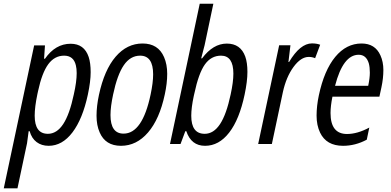

<svg xmlns="http://www.w3.org/2000/svg" viewBox="-38 -780 2119 1040"><path d="M344.7 -543Q418.5 -543 442.4 -471.2Q453.1 -438.5 453.1 -388.9Q453.1 -339.4 438 -268.1Q409.7 -135.7 354.5 -63Q299.3 9.8 225.6 9.8Q187 9.8 160.2 -10.5Q133.3 -30.8 122.6 -69.3H117.2Q110.8 -16.6 108.4 -3.9L56.6 240.2H-17.6L147 -534.2H205.6L200.7 -461.9H205.6Q262.2 -543 344.7 -543ZM149.9 -153.3Q149.9 -55.2 221.2 -55.2Q269.5 -55.2 304.2 -107.7Q338.9 -160.2 361.8 -268.6Q377.4 -337.4 377.4 -383.8Q377.4 -408.2 373 -425.8Q360.8 -478.5 309.3 -478.5Q257.8 -478.5 223.6 -432.4Q189.5 -386.2 168 -286.1L164.6 -270.5Q149.9 -200.2 149.9 -153.3Z M850.6 -470.7Q867.7 -431.6 867.7 -380.1Q867.7 -328.6 854.5 -268.1Q826.2 -134.8 763.9 -62.5Q701.7 9.8 617.4 9.8Q533.2 9.8 502 -62.5Q484.9 -101.1 484.9 -152.8Q484.9 -204.6 498 -266.1Q526.9 -401.4 588.4 -472.9Q649.9 -544.4 734.4 -544.4Q818.8 -544.4 850.6 -470.7ZM560.5 -156.7Q560.5 -56.2 631.3 -56.2Q733.4 -56.2 777.8 -268.1Q791.5 -332.5 791.5 -377.4Q791.5 -478.5 721.2 -478.5Q668 -478.5 632.6 -426.8Q597.2 -375 574.7 -268.1Q560.5 -202.1 560.5 -156.7Z M1056.6 -463.9Q1116.2 -543.9 1190.7 -543.9Q1265.1 -543.9 1290.5 -473.6Q1302.2 -440.9 1302.2 -390.4Q1302.2 -339.8 1287.1 -268.1Q1258.8 -133.3 1203.4 -61.8Q1147.9 9.8 1072.8 9.8Q997.6 9.8 971.2 -69.3H965.8Q954.1 -37.6 939.9 0H882.8L1043.9 -759.8H1117.7L1070.3 -535.2Q1069.3 -530.3 1062.7 -506.1Q1056.2 -481.9 1051.8 -463.9ZM1226.1 -381.3Q1226.1 -478.5 1159.2 -478.5Q1106 -478.5 1072 -431.2Q1038.1 -383.8 1014.6 -272.9L1011.7 -260.3Q998 -196.8 998 -152.8Q998 -55.2 1070.8 -55.2Q1119.1 -55.2 1153.8 -107.7Q1188.5 -160.2 1211.4 -268.6Q1226.1 -335.9 1226.1 -381.3Z M1651.9 -544.9Q1677.2 -544.9 1696.3 -537.6L1668.9 -464.8Q1652.8 -471.7 1634.3 -471.7Q1591.8 -471.7 1552 -417.5Q1512.2 -363.3 1494.1 -280.3L1434.6 0H1360.4L1474.1 -534.7H1535.2L1524.4 -444.3H1527.8Q1587.9 -544.9 1651.9 -544.9Z M1820.3 9.8Q1730 9.8 1695.8 -61.5Q1676.8 -101.6 1676.8 -153.6Q1676.8 -205.6 1689 -263.2Q1717.8 -398.9 1777.8 -471.7Q1837.9 -544.4 1920.4 -544.4Q1993.7 -544.4 2022.5 -480.5Q2038.6 -445.3 2038.6 -400.9Q2038.6 -356.4 2028.3 -308.1L2017.1 -256.3H1762.7Q1752.4 -205.6 1752.4 -167.5Q1752.4 -54.2 1841.8 -54.2Q1897.5 -54.2 1962.4 -88.9L1948.7 -23.4Q1886.7 9.8 1820.3 9.8ZM1956.5 -315.4Q1965.3 -356.9 1965.3 -386.7Q1965.3 -416.5 1959.5 -437.5Q1945.3 -483.4 1904.8 -483.4Q1820.3 -483.4 1776.9 -315.4Z"/></svg>

Font: Open Sans Hebrew Condensed
Style: Italic
Weight: 400
Width: 3
Italic angle: -12°
Foundry: Ascender Corporation, Yanek Iontef
Version: Version 2.001;PS 002.001;hotconv 1.0.70;makeotf.lib2.5.58329